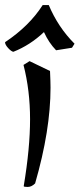

<svg xmlns="http://www.w3.org/2000/svg" viewBox="-23 -727 315 760"><path d="M175 -446Q177 -402 177 -380Q177 -212 116 -1Q102 13 86.5 13Q71 13 71 10V9Q96 -141 96 -255Q96 -369 70 -470L94 -485ZM170 -707Q207 -619 272 -554L262 -538L199 -528Q170 -558 151 -600Q96 -548 30 -522Q22 -523 9.5 -536.5Q-3 -550 -3 -560Q93 -624 146 -707Z"/></svg>

Font: Julee
Style: Regular
Weight: 400
Version: Version 1.001